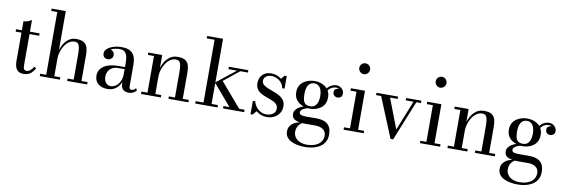

<svg xmlns="http://www.w3.org/2000/svg" viewBox="-65 -1298 6195 2100"><g transform="rotate(10 3032.0 -248.0)"><path d="M192.5 7Q151.5 7 130 -11.2Q108.5 -29.5 100.8 -56.8Q93 -84 93 -111.5V-560Q115.5 -560 141.5 -569.5Q167.5 -579 182.5 -590V-94Q182.5 -56.5 191.5 -44Q200.5 -31.5 222.5 -31.5Q244 -31.5 263.8 -50Q283.5 -68.5 296 -91L318.5 -76.5Q297.5 -38.5 269 -15.8Q240.5 7 192.5 7ZM28.5 -433.5V-460H289.5V-433.5Z M372.5 0V-26.5H439.5V-723.5H372.5V-750H529.5V-26.5H596V0ZM677 0V-26.5H744.5V-303Q744.5 -345 740.5 -375.2Q736.5 -405.5 723.5 -421.5Q710.5 -437.5 683 -437.5Q647.5 -437.5 619 -416.8Q590.5 -396 570.5 -363.2Q550.5 -330.5 540 -293.8Q529.5 -257 529.5 -225L513 -223.5Q513 -255.5 523.5 -297.5Q534 -339.5 556 -378.8Q578 -418 612.8 -443.8Q647.5 -469.5 695.5 -469.5Q752.5 -469.5 781.5 -450.2Q810.5 -431 820.8 -397Q831 -363 831 -319.5V-26.5H898.5V0Z M1358.5 10Q1335 10 1315.8 1Q1296.5 -8 1285 -27.5Q1273.5 -47 1273.5 -78.5V-304.5Q1273.5 -340.5 1267.2 -372Q1261 -403.5 1241.5 -423.2Q1222 -443 1182 -443Q1161.5 -443 1138.5 -438.8Q1115.5 -434.5 1095.5 -425.2Q1075.5 -416 1062.8 -401.2Q1050 -386.5 1050 -366H1018Q1018 -391.5 1034.8 -406.2Q1051.5 -421 1071.5 -421Q1093 -421 1110.8 -407.2Q1128.5 -393.5 1128.5 -368Q1128.5 -338 1110.2 -324.5Q1092 -311 1071.5 -311Q1048.5 -311 1032.8 -325Q1017 -339 1017 -366Q1017 -389.5 1032.2 -408.2Q1047.5 -427 1073.5 -440.2Q1099.5 -453.5 1132 -460.8Q1164.5 -468 1198.5 -468Q1267.5 -468 1302 -444Q1336.5 -420 1348.2 -382.5Q1360 -345 1360 -304.5V-63.5Q1360 -47.5 1365.2 -36.8Q1370.5 -26 1388 -26Q1399 -26 1412.5 -34.2Q1426 -42.5 1433 -54.5L1446 -30Q1432.5 -13.5 1411 -1.8Q1389.5 10 1358.5 10ZM1124.5 10Q1059.5 10 1020.8 -23.2Q982 -56.5 982 -113.5Q982 -180.5 1040 -219.8Q1098 -259 1204.5 -259H1320V-236H1204.5Q1160.5 -236 1132.8 -218.8Q1105 -201.5 1092 -175.2Q1079 -149 1079 -121.5Q1079 -96.5 1087.2 -74.8Q1095.5 -53 1113 -39.8Q1130.5 -26.5 1156.5 -26.5Q1183.5 -26.5 1210.5 -44.5Q1237.5 -62.5 1255.5 -97.8Q1273.5 -133 1273.5 -184H1288.5Q1288.5 -127 1268.5 -83.2Q1248.5 -39.5 1212 -14.8Q1175.5 10 1124.5 10Z M1651.5 -460V-26.5H1717.5V0H1497.5V-26.5H1564.5V-433.5H1497.5V-460ZM1956 -319.5V-26.5H2023.5V0H1802V-26.5H1869.5V-303Q1869.5 -345 1865.5 -375.2Q1861.5 -405.5 1848.5 -421.5Q1835.5 -437.5 1808 -437.5Q1772.5 -437.5 1743.5 -416.8Q1714.5 -396 1694 -363.2Q1673.5 -330.5 1662.5 -293.8Q1651.5 -257 1651.5 -225L1635 -223.5Q1635 -255.5 1645.5 -297.5Q1656 -339.5 1678.5 -378.8Q1701 -418 1736.5 -443.8Q1772 -469.5 1822.5 -469.5Q1880.5 -469.5 1908.8 -450.2Q1937 -431 1946.5 -397Q1956 -363 1956 -319.5Z M2099.5 0V-26.5H2186.5V-723.5H2099.5V-750H2276V-26.5H2346.5V0ZM2408 0V-26.5H2474.5L2272 -263.5L2487 -433.5H2391.5V-460H2608V-433.5H2523.5L2352 -296L2582.5 -26.5H2642.5V0Z M2715 10V-138.5H2741.5Q2749 -105.5 2769.5 -78Q2790 -50.5 2819.5 -34.2Q2849 -18 2883.5 -18Q2911 -18 2934.5 -27Q2958 -36 2972.5 -53.8Q2987 -71.5 2987 -98.5Q2987 -129.5 2968.5 -148.2Q2950 -167 2920.8 -179Q2891.5 -191 2858.5 -202.2Q2825.5 -213.5 2796.2 -229.5Q2767 -245.5 2748.5 -271.8Q2730 -298 2730 -340.5Q2730 -372.5 2744 -402Q2758 -431.5 2788 -450.2Q2818 -469 2865 -469Q2897.5 -469 2925.8 -458.2Q2954 -447.5 2975.5 -429.5L3010 -469.5H3033V-330H3006.5Q3003 -358.5 2984.5 -383.8Q2966 -409 2935.5 -425.2Q2905 -441.5 2866 -441.5Q2844 -441.5 2825.5 -433.2Q2807 -425 2796 -410.2Q2785 -395.5 2785 -375Q2785 -348.5 2804.5 -331.5Q2824 -314.5 2854.8 -302Q2885.5 -289.5 2919.8 -277.2Q2954 -265 2984.8 -247.8Q3015.5 -230.5 3035 -204Q3054.5 -177.5 3054.5 -137Q3054.5 -92.5 3033 -59.5Q3011.5 -26.5 2975 -8.2Q2938.5 10 2892.5 10Q2859.5 10 2829.2 -1.8Q2799 -13.5 2775.5 -33.5L2738 10Z M3364.5 260Q3318.5 260 3278 252.2Q3237.5 244.5 3206.5 228Q3175.5 211.5 3158 186Q3140.5 160.5 3140.5 125Q3140.5 91 3155.5 67.8Q3170.5 44.5 3192.8 30.2Q3215 16 3238.2 9.8Q3261.5 3.5 3278.5 3.5H3298Q3264.5 19 3246.8 47.8Q3229 76.5 3229 114.5Q3229 146 3246.5 172.8Q3264 199.5 3297.8 215.5Q3331.5 231.5 3380 231.5Q3417 231.5 3448.5 223Q3480 214.5 3503.8 198Q3527.5 181.5 3540.8 156.8Q3554 132 3554 99.5Q3554 71 3539.2 51Q3524.5 31 3498.8 20Q3473 9 3440.5 9Q3430 9 3405.5 9Q3381 9 3356.5 9Q3332 9 3321 9Q3253.5 9 3213 -9.5Q3172.5 -28 3172.5 -73.5Q3172.5 -100.5 3188.2 -121.5Q3204 -142.5 3231 -157Q3258 -171.5 3291.5 -179Q3325 -186.5 3360.5 -186.5L3359 -167.5Q3343 -167.5 3323 -163.2Q3303 -159 3284.5 -150.8Q3266 -142.5 3254.2 -131.2Q3242.5 -120 3242.5 -106Q3242.5 -80 3269.5 -74.8Q3296.5 -69.5 3337.5 -69.5Q3355 -69.5 3370.8 -69.8Q3386.5 -70 3401.5 -70.2Q3416.5 -70.5 3430.5 -70.5Q3458.5 -70.5 3488.2 -65.5Q3518 -60.5 3543.5 -45Q3569 -29.5 3584.5 0.8Q3600 31 3600 82Q3600 130 3579.8 164.2Q3559.5 198.5 3525.5 219.5Q3491.5 240.5 3449.8 250.2Q3408 260 3364.5 260ZM3344.5 -162Q3314 -162 3282.5 -170.8Q3251 -179.5 3224.5 -197.8Q3198 -216 3181.8 -245.2Q3165.5 -274.5 3165.5 -316Q3165.5 -357.5 3181.8 -386.5Q3198 -415.5 3224.5 -434Q3251 -452.5 3282.5 -461Q3314 -469.5 3344.5 -469.5Q3375 -469.5 3405.8 -461Q3436.5 -452.5 3462 -434Q3487.5 -415.5 3503 -386.5Q3518.5 -357.5 3518.5 -316Q3518.5 -274.5 3503 -245.2Q3487.5 -216 3462 -197.8Q3436.5 -179.5 3405.8 -170.8Q3375 -162 3344.5 -162ZM3344.5 -188.5Q3374 -188.5 3393.5 -205Q3413 -221.5 3422.5 -250.2Q3432 -279 3432 -316Q3432 -353 3422.5 -381.8Q3413 -410.5 3393.5 -427Q3374 -443.5 3344.5 -443.5Q3315 -443.5 3295.5 -427Q3276 -410.5 3266.5 -381.8Q3257 -353 3257 -316Q3257 -279 3262.5 -250.2Q3268 -221.5 3286.5 -205Q3305 -188.5 3344.5 -188.5ZM3618.5 -334.5Q3599.5 -334.5 3583.8 -347.5Q3568 -360.5 3568 -385Q3568 -410 3584.2 -420.8Q3600.5 -431.5 3618.5 -431.5Q3637 -431.5 3653.8 -420.8Q3670.5 -410 3670.5 -389.5H3644.5Q3644.5 -408 3629.8 -423.8Q3615 -439.5 3588 -439.5Q3571 -439.5 3549 -431.5Q3527 -423.5 3507.5 -401.8Q3488 -380 3478 -338.5L3459.5 -352.5Q3469.5 -395.5 3492 -420Q3514.5 -444.5 3540.2 -454.8Q3566 -465 3586 -465Q3610.5 -465 3629.8 -454Q3649 -443 3660.2 -425.8Q3671.5 -408.5 3671.5 -389.5Q3671.5 -357.5 3654.2 -346Q3637 -334.5 3618.5 -334.5Z M3858.5 -636Q3834 -636 3816.2 -654Q3798.5 -672 3798.5 -696.5Q3798.5 -721.5 3816.2 -739Q3834 -756.5 3858.5 -756.5Q3883.5 -756.5 3901 -739Q3918.5 -721.5 3918.5 -696.5Q3918.5 -672 3901 -654Q3883.5 -636 3858.5 -636ZM3903.5 -460V-26.5H3970.5V0H3746.5V-26.5H3813.5V-433.5H3746.5V-460Z M4530 -460V-434H4478.5L4299 10H4270L4087.5 -434H4031.5V-460H4270.5V-434H4186.5L4314 -102.5L4447 -434H4360V-460Z M4707 -636Q4682.5 -636 4664.8 -654Q4647 -672 4647 -696.5Q4647 -721.5 4664.8 -739Q4682.5 -756.5 4707 -756.5Q4732 -756.5 4749.5 -739Q4767 -721.5 4767 -696.5Q4767 -672 4749.5 -654Q4732 -636 4707 -636ZM4752 -460V-26.5H4819V0H4595V-26.5H4662V-433.5H4595V-460Z M5054.5 -460V-26.5H5120.5V0H4900.5V-26.5H4967.5V-433.5H4900.5V-460ZM5359 -319.5V-26.5H5426.5V0H5205V-26.5H5272.5V-303Q5272.5 -345 5268.5 -375.2Q5264.5 -405.5 5251.5 -421.5Q5238.5 -437.5 5211 -437.5Q5175.5 -437.5 5146.5 -416.8Q5117.5 -396 5097 -363.2Q5076.5 -330.5 5065.5 -293.8Q5054.5 -257 5054.5 -225L5038 -223.5Q5038 -255.5 5048.5 -297.5Q5059 -339.5 5081.5 -378.8Q5104 -418 5139.5 -443.8Q5175 -469.5 5225.5 -469.5Q5283.5 -469.5 5311.8 -450.2Q5340 -431 5349.5 -397Q5359 -363 5359 -319.5Z M5726 260Q5680 260 5639.5 252.2Q5599 244.5 5568 228Q5537 211.5 5519.5 186Q5502 160.5 5502 125Q5502 91 5517 67.8Q5532 44.5 5554.2 30.2Q5576.5 16 5599.8 9.8Q5623 3.5 5640 3.5H5659.5Q5626 19 5608.2 47.8Q5590.5 76.5 5590.5 114.5Q5590.5 146 5608 172.8Q5625.5 199.5 5659.2 215.5Q5693 231.5 5741.5 231.5Q5778.5 231.5 5810 223Q5841.5 214.5 5865.2 198Q5889 181.5 5902.2 156.8Q5915.5 132 5915.5 99.5Q5915.5 71 5900.8 51Q5886 31 5860.2 20Q5834.5 9 5802 9Q5791.5 9 5767 9Q5742.5 9 5718 9Q5693.5 9 5682.5 9Q5615 9 5574.5 -9.5Q5534 -28 5534 -73.5Q5534 -100.5 5549.8 -121.5Q5565.5 -142.5 5592.5 -157Q5619.5 -171.5 5653 -179Q5686.5 -186.5 5722 -186.5L5720.5 -167.5Q5704.5 -167.5 5684.5 -163.2Q5664.5 -159 5646 -150.8Q5627.5 -142.5 5615.8 -131.2Q5604 -120 5604 -106Q5604 -80 5631 -74.8Q5658 -69.5 5699 -69.5Q5716.5 -69.5 5732.2 -69.8Q5748 -70 5763 -70.2Q5778 -70.5 5792 -70.5Q5820 -70.5 5849.8 -65.5Q5879.5 -60.5 5905 -45Q5930.5 -29.5 5946 0.8Q5961.5 31 5961.5 82Q5961.5 130 5941.2 164.2Q5921 198.5 5887 219.5Q5853 240.5 5811.2 250.2Q5769.5 260 5726 260ZM5706 -162Q5675.5 -162 5644 -170.8Q5612.5 -179.5 5586 -197.8Q5559.5 -216 5543.2 -245.2Q5527 -274.5 5527 -316Q5527 -357.5 5543.2 -386.5Q5559.5 -415.5 5586 -434Q5612.5 -452.5 5644 -461Q5675.5 -469.5 5706 -469.5Q5736.5 -469.5 5767.2 -461Q5798 -452.5 5823.5 -434Q5849 -415.5 5864.5 -386.5Q5880 -357.5 5880 -316Q5880 -274.5 5864.5 -245.2Q5849 -216 5823.5 -197.8Q5798 -179.5 5767.2 -170.8Q5736.5 -162 5706 -162ZM5706 -188.5Q5735.5 -188.5 5755 -205Q5774.5 -221.5 5784 -250.2Q5793.5 -279 5793.5 -316Q5793.5 -353 5784 -381.8Q5774.5 -410.5 5755 -427Q5735.5 -443.5 5706 -443.5Q5676.5 -443.5 5657 -427Q5637.5 -410.5 5628 -381.8Q5618.5 -353 5618.5 -316Q5618.5 -279 5624 -250.2Q5629.5 -221.5 5648 -205Q5666.5 -188.5 5706 -188.5ZM5980 -334.5Q5961 -334.5 5945.2 -347.5Q5929.5 -360.5 5929.5 -385Q5929.5 -410 5945.8 -420.8Q5962 -431.5 5980 -431.5Q5998.5 -431.5 6015.2 -420.8Q6032 -410 6032 -389.5H6006Q6006 -408 5991.2 -423.8Q5976.5 -439.5 5949.5 -439.5Q5932.5 -439.5 5910.5 -431.5Q5888.5 -423.5 5869 -401.8Q5849.5 -380 5839.5 -338.5L5821 -352.5Q5831 -395.5 5853.5 -420Q5876 -444.5 5901.8 -454.8Q5927.5 -465 5947.5 -465Q5972 -465 5991.2 -454Q6010.5 -443 6021.8 -425.8Q6033 -408.5 6033 -389.5Q6033 -357.5 6015.8 -346Q5998.5 -334.5 5980 -334.5Z"/></g></svg>

Font: Bodoni Moda 9pt
Style: Regular
Weight: 400
Designer: Owen Earl
Foundry: indestructible type
Version: Version 2.005